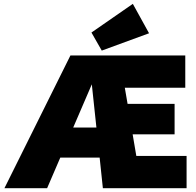

<svg xmlns="http://www.w3.org/2000/svg" viewBox="-20 -997 1040 1017"><path d="M3.4 0 353 -703.1H961.4V-532.2H641.1L655.8 -446.8H904.8V-285.6H682.6L702.1 -170.9H968.3V0H524.9L507.8 -162.1H299.3L229.5 0ZM367.7 -321.3H490.7L457 -637.7L501 -630.9ZM519 -729 464.4 -824.7 683.6 -976.6 769.5 -820.8Z"/></svg>

Font: Schibsted Grotesk Black
Style: Regular
Weight: 900
Designer: Bakken & Baeck AS, Henrik Kongsvoll
Foundry: Schibsted ASA
Version: Version 1.100;gftools[0.9.25]